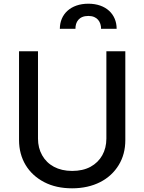

<svg xmlns="http://www.w3.org/2000/svg" viewBox="-20 -1004 779 1036"><path d="M554 -256C554 -188.9 523.4 -133.9 468.4 -104C440.7 -89.1 407.7 -81.7 369.3 -81.7C293 -81.7 237.2 -113.3 207.4 -166.2C192.5 -192.5 185 -222.3 185 -256V-727.3H82.7V-247.9C82.7 -147 132.5 -65.7 218.4 -21.3C261.4 1.1 311.4 12.1 369.3 12.1C484.7 12.1 573.2 -35.2 620.7 -113.6C644.5 -152.7 656.2 -197.4 656.2 -247.9V-727.3H554ZM387.1 -848.7C386.7 -884.6 405.5 -918 456.7 -918C505.3 -918 525.2 -885.7 525.6 -848.4L609.4 -848.7C609.4 -927.2 551.5 -984 456.7 -984C361.9 -984 302.9 -927.6 302.9 -848.4Z"/></svg>

Font: Inter 465
Style: Regular
Weight: 400
Designer: Rasmus Andersson
Foundry: rsms
Version: Version 3.019;Glyphs 3.1.2 (3151)